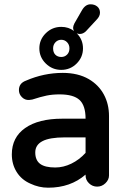

<svg xmlns="http://www.w3.org/2000/svg" viewBox="-20 -855 589 893"><path d="M337 -700Q366 -671 366 -630Q366 -589 336.5 -559.5Q307 -530 265 -530Q223 -530 193 -559.5Q163 -589 163 -630Q163 -671 193 -700.5Q223 -730 265 -730Q299 -730 324 -711Q320 -719 320 -725Q320 -734 326 -746L361 -807Q377 -835 401 -835Q420 -835 432.5 -824.5Q445 -814 445 -796Q445 -779 429 -763L379 -709Q366 -697 351 -697Q343 -697 337 -700ZM270 -303H378Q378 -364 350 -390Q322 -416 257 -416Q224 -416 197 -410.5Q170 -405 130 -392L115 -390Q96 -389 82 -403Q68 -417 68 -436Q68 -468 101 -480Q184 -516 272 -516Q343 -516 393 -487Q439 -460 463 -415.5Q487 -371 487 -315V-39Q487 -19 470.5 -3Q454 13 432 13Q410 13 394 -2.5Q378 -18 378 -39V-43Q308 18 204 18Q161 18 121 -1Q80 -19 57.5 -55Q35 -91 35 -137Q35 -216 97 -259.5Q159 -303 270 -303ZM237 -76Q275 -76 312 -94Q349 -112 378 -144V-216H281Q211 -216 177.5 -198.5Q144 -181 144 -146Q144 -110 166.5 -93Q189 -76 237 -76ZM265 -590Q281 -590 292 -601Q303 -612 303 -630Q303 -647 292 -658.5Q281 -670 265 -670Q249 -670 238 -658.5Q227 -647 227 -630Q227 -611 237.5 -600.5Q248 -590 265 -590Z"/></svg>

Font: 寒蝉全圆体 Bold
Style: Regular
Weight: 700
Designer: Warren2060
      Designed by Motoya company      

      [Varela Round]
      Joe Prince(Latin component); Avraham Cornf
Foundry: ChillType
Version: Version 3.200